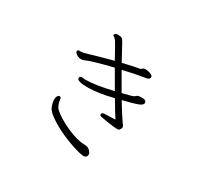

<svg xmlns="http://www.w3.org/2000/svg" viewBox="-157 -978 1315 1237"><g transform="rotate(30 500.0 -359.0)"><path d="M762 -458Q762 -443 733 -431.5Q704 -420 623 -400Q674 -316 692 -291Q710 -266 713 -260.5Q716 -255 716 -249.5Q716 -244 709.5 -234Q703 -224 694 -224H691Q662 -224 620 -231.5Q578 -239 564.5 -241Q551 -243 551 -254.5Q551 -266 571 -268L651 -271Q629 -304 579 -389Q470 -361 390.5 -361Q311 -361 311 -385Q311 -399 330 -399Q339 -399 345 -397H353Q428 -397 556 -428L480 -559Q333 -523 288 -503Q262 -491 238 -503Q214 -515 214 -529Q214 -532 218.5 -536.5Q223 -541 236 -539Q249 -537 298.5 -552.5Q348 -568 458 -597Q401 -702 392 -713.5Q383 -725 375 -729Q367 -733 367 -739Q367 -740 371.5 -746.5Q376 -753 394.5 -753Q413 -753 421 -748.5Q429 -744 439 -725.5Q449 -707 466.5 -675Q484 -643 503 -608Q590 -629 624 -634Q633 -636 637.5 -642Q642 -648 653 -649H656Q681 -649 702 -638Q714 -633 714 -622Q714 -607 691 -602Q620 -591 525 -569L600 -439Q670 -456 679.5 -461.5Q689 -467 693 -472Q700 -479 731 -479Q762 -479 762 -458ZM615 10Q613 35 589.5 35Q566 35 502 14Q376 -29 297 -88Q263 -112 253.5 -139.5Q244 -167 244 -181.5Q244 -196 246 -202Q252 -222 263 -222Q274 -222 276 -214.5Q278 -207 279 -195.5Q280 -184 286.5 -168.5Q293 -153 300 -145Q344 -104 424 -68Q504 -32 559 -32Q585 -32 600 -16.5Q615 -1 615 10Z"/></g></svg>

Font: LXGW WenKai Lite Light
Style: Regular
Weight: 300
Designer: LXGW / Fontworks Inc.
Foundry: LXGW / Fontworks Inc.
Version: Version 1.511; March 25, 2025